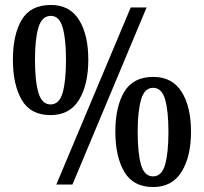

<svg xmlns="http://www.w3.org/2000/svg" viewBox="-20 -744 821 774"><path d="M184 -280Q103 -280 67.5 -341.5Q32 -403 32 -503Q32 -604 67.5 -664Q103 -724 185 -724Q261 -724 298.5 -664Q336 -604 336 -503Q336 -403 298.5 -341.5Q261 -280 184 -280ZM207 0 507 -714H571L272 0ZM184 -323Q219 -323 232.5 -370Q246 -417 246 -503Q246 -587 232.5 -633.5Q219 -680 185 -680Q149 -680 135 -633.5Q121 -587 121 -503Q121 -417 135 -370Q149 -323 184 -323ZM597 10Q517 10 481 -51.5Q445 -113 445 -213Q445 -314 481 -374Q517 -434 598 -434Q674 -434 712 -374Q750 -314 750 -213Q750 -113 712 -51.5Q674 10 597 10ZM597 -33Q632 -33 645.5 -80Q659 -127 659 -213Q659 -297 645.5 -343.5Q632 -390 597 -390Q563 -390 549 -343.5Q535 -297 535 -213Q535 -127 548.5 -80Q562 -33 597 -33Z"/></svg>

Font: Noto Serif Myanmar Cond SemBd
Style: Regular
Weight: 600
Width: 3
Designer: Ben Mitchell and the Monotype Design Team
Foundry: Monotype Imaging Inc.
Version: Version 2.106; ttfautohint (v1.8.4.7-5d5b)